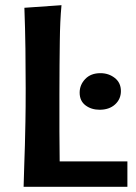

<svg xmlns="http://www.w3.org/2000/svg" viewBox="-20 -720 525 740"><path d="M471 0H71Q72 -48 73.5 -84.5Q75 -121 76 -160.5Q77 -200 78 -251Q79 -302 79 -379Q79 -456 78 -532.5Q77 -609 74 -690L217 -700Q214 -668 212.5 -634.5Q211 -601 210.5 -560.5Q210 -520 209.5 -470Q209 -420 209 -356Q209 -274 209 -213Q209 -152 210 -98H471ZM287 -363Q287 -393 308.5 -415.5Q330 -438 367 -438Q399 -438 422.5 -419.5Q446 -401 446 -369Q446 -338 423.5 -317.5Q401 -297 364 -297Q332 -297 309.5 -314Q287 -331 287 -363Z"/></svg>

Font: CantoraOne
Style: Regular
Weight: 400
Designer: Pablo Impallari, Rodrigo Fuenzalida
Foundry: Pablo Impallari
Version: Version 1.001; ttfautohint (v0.8) -G 200 -r 50